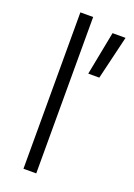

<svg xmlns="http://www.w3.org/2000/svg" viewBox="-140 -778 583 833"><g transform="rotate(20 151.5 -361.0)"><path d="M243 -685H303L255 -484H204ZM81 0V-722H140V0Z"/></g></svg>

Font: Titillium Web
Style: Light
Weight: 300
Version: Version 1.001;PS 57.000;hotconv 1.0.70;makeotf.lib2.5.55311